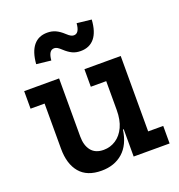

<svg xmlns="http://www.w3.org/2000/svg" viewBox="-144 -922 984 1054"><g transform="rotate(-20 348.0 -395.0)"><path d="M461.5 -440.5H371.5V-543H583.5V-102.5H671.5V0H461.5ZM223.5 -543V-203.5Q223.5 -151.5 247.8 -121Q272 -90.5 320.5 -90.5Q359.5 -90.5 391.8 -111.8Q424 -133 442.8 -173.5Q461.5 -214 461.5 -272L485 -159.5H457Q444.5 -73.5 395.2 -30.2Q346 13 270.5 13Q186 13 143.8 -37.2Q101.5 -87.5 101.5 -176.5V-440.5H19.5V-543ZM417.5 -795 502.5 -785.5Q498 -714.5 468.5 -679Q439 -643.5 387.5 -643.5Q359.5 -643.5 338.5 -653.8Q317.5 -664 296 -684Q281.5 -697.5 272.5 -702.8Q263.5 -708 254.5 -708Q237.5 -708 228.5 -693.5Q219.5 -679 217 -650L132 -659.5Q137.5 -730 166.8 -765.8Q196 -801.5 247.5 -801.5Q275 -801.5 296.8 -791.2Q318.5 -781 340.5 -760.5Q356 -746 364.8 -741.8Q373.5 -737.5 381.5 -737.5Q397.5 -737.5 406.5 -752Q415.5 -766.5 417.5 -795Z"/></g></svg>

Font: Hepta Slab ExtraLight SemiBold
Style: Regular
Weight: 600
Version: Version 1.102